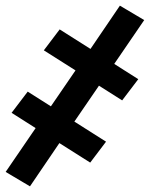

<svg xmlns="http://www.w3.org/2000/svg" viewBox="-46 -492 566 679"><path d="M60 167 -26 116 80 -39 -5 -93 52 -168 134 -116 221 -243 109 -314 165 -388 274 -319 378 -472 464 -421 358 -266 443 -212 386 -137 304 -189 217 -62 329 9 273 83 164 14Z"/></svg>

Font: Iosevka Extrabold Oblique
Style: Regular
Weight: 800
Italic angle: -9°
Monospace: yes
Designer: Belleve Invis
Foundry: Belleve Invis
Version: Version 32.5.0; ttfautohint (v1.8.4)